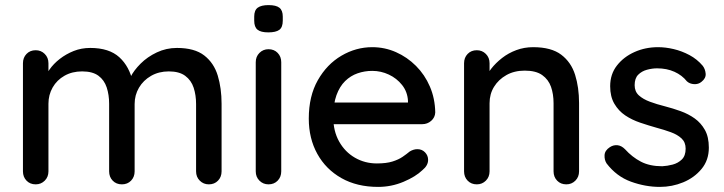

<svg xmlns="http://www.w3.org/2000/svg" viewBox="-20 -723 2838 753"><path d="M334 -535Q408 -535 448 -498.5Q488 -462 501 -400L485 -405L492 -421Q505 -447 531.5 -473.5Q558 -500 595 -517.5Q632 -535 674 -535Q743 -535 781 -505.5Q819 -476 834 -426.5Q849 -377 849 -316V-51Q849 -29 835 -14.5Q821 0 799 0Q778 0 763.5 -14.5Q749 -29 749 -51V-315Q749 -350 739.5 -379Q730 -408 706.5 -425.5Q683 -443 642 -443Q603 -443 572.5 -425.5Q542 -408 525 -379Q508 -350 508 -315V-51Q508 -29 494 -14.5Q480 0 458 0Q436 0 422 -14.5Q408 -29 408 -51V-316Q408 -351 398.5 -380Q389 -409 366 -426Q343 -443 302 -443Q263 -443 233 -426Q203 -409 186.5 -380Q170 -351 170 -316V-51Q170 -29 155.5 -14.5Q141 0 120 0Q98 0 84 -14.5Q70 -29 70 -51V-475Q70 -497 84 -511.5Q98 -526 120 -526Q141 -526 155.5 -511.5Q170 -497 170 -475V-416L151 -405Q158 -427 174 -450Q190 -473 214.5 -492Q239 -511 269 -523Q299 -535 334 -535Z M1083 -51Q1083 -29 1069 -14.5Q1055 0 1033 0Q1012 0 997.5 -14.5Q983 -29 983 -51V-479Q983 -501 997.5 -515.5Q1012 -530 1033 -530Q1055 -530 1069 -515.5Q1083 -501 1083 -479ZM1032 -596Q1003 -596 990 -606.5Q977 -617 977 -642V-658Q977 -683 991 -693Q1005 -703 1033 -703Q1063 -703 1076 -692.5Q1089 -682 1089 -658V-642Q1089 -616 1075.5 -606Q1062 -596 1032 -596Z M1463 10Q1380 10 1319 -24.5Q1258 -59 1224.5 -119.5Q1191 -180 1191 -258Q1191 -346 1226.5 -408.5Q1262 -471 1319 -504.5Q1376 -538 1440 -538Q1489 -538 1533 -518.5Q1577 -499 1611.5 -464.5Q1646 -430 1666 -383.5Q1686 -337 1687 -282Q1686 -262 1671 -249Q1656 -236 1636 -236H1247L1223 -321H1599L1580 -303V-328Q1578 -363 1557 -389.5Q1536 -416 1505 -430.5Q1474 -445 1440 -445Q1410 -445 1382.5 -435.5Q1355 -426 1333.5 -405Q1312 -384 1299.5 -349.5Q1287 -315 1287 -264Q1287 -209 1310 -168Q1333 -127 1372 -104.5Q1411 -82 1458 -82Q1495 -82 1519 -89.5Q1543 -97 1559 -108Q1575 -119 1587 -129Q1602 -138 1617 -138Q1635 -138 1647 -125.5Q1659 -113 1659 -96Q1659 -74 1637 -56Q1610 -30 1562.5 -10Q1515 10 1463 10Z M2071 -538Q2142 -538 2181 -508.5Q2220 -479 2235.5 -429.5Q2251 -380 2251 -319V-51Q2251 -29 2236.5 -14.5Q2222 0 2201 0Q2179 0 2165 -14.5Q2151 -29 2151 -51V-318Q2151 -354 2141 -382.5Q2131 -411 2106.5 -428.5Q2082 -446 2038 -446Q1997 -446 1966 -428.5Q1935 -411 1917.5 -382.5Q1900 -354 1900 -318V-51Q1900 -29 1885.5 -14.5Q1871 0 1850 0Q1828 0 1814 -14.5Q1800 -29 1800 -51V-475Q1800 -497 1814 -511.5Q1828 -526 1850 -526Q1871 -526 1885.5 -511.5Q1900 -497 1900 -475V-419L1882 -409Q1889 -431 1906.5 -453.5Q1924 -476 1949 -495.5Q1974 -515 2005 -526.5Q2036 -538 2071 -538Z M2359 -82Q2350 -96 2351 -114.5Q2352 -133 2372 -146Q2386 -155 2401.5 -153.5Q2417 -152 2431 -138Q2459 -107 2493.5 -89Q2528 -71 2577 -71Q2597 -72 2618 -77.5Q2639 -83 2654 -97.5Q2669 -112 2669 -140Q2669 -165 2653 -180Q2637 -195 2611 -204.5Q2585 -214 2555 -222Q2523 -231 2490.5 -242Q2458 -253 2432 -270.5Q2406 -288 2389.5 -316Q2373 -344 2373 -385Q2373 -432 2399.5 -466Q2426 -500 2468.5 -519Q2511 -538 2561 -538Q2590 -538 2622 -530.5Q2654 -523 2684 -507Q2714 -491 2736 -465Q2746 -452 2747.5 -434Q2749 -416 2731 -402Q2719 -392 2702 -393Q2685 -394 2674 -404Q2655 -428 2625 -441.5Q2595 -455 2557 -455Q2538 -455 2517.5 -449.5Q2497 -444 2483 -430Q2469 -416 2469 -389Q2469 -364 2485.5 -349Q2502 -334 2529 -324Q2556 -314 2588 -306Q2619 -298 2649.5 -287Q2680 -276 2704.5 -258.5Q2729 -241 2744.5 -213.5Q2760 -186 2760 -144Q2760 -95 2731.5 -60.5Q2703 -26 2659.5 -8Q2616 10 2568 10Q2511 10 2454.5 -10.5Q2398 -31 2359 -82Z"/></svg>

Font: Quicksand SemiBold
Style: Regular
Weight: 600
Designer: Andrew Paglinawan
Foundry: Andrew Paglinawan
Version: Version 3.006